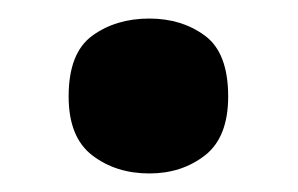

<svg xmlns="http://www.w3.org/2000/svg" viewBox="-20 -174 321 207"><path d="M54 -70Q54 -117 79.5 -135.5Q105 -154 141 -154Q176 -154 201 -135.5Q226 -117 226 -70Q226 -26 201 -6.5Q176 13 141 13Q105 13 79.5 -6.5Q54 -26 54 -70Z"/></svg>

Font: Noto Sans Cherokee
Style: Regular
Weight: 400
Designer: Monotype Design Team
Foundry: Monotype Imaging Inc.
Version: Version 2.001